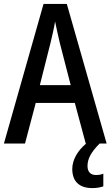

<svg xmlns="http://www.w3.org/2000/svg" viewBox="-20 -735 566 983"><path d="M419 0H421C379 35 350 82 350 130C350 192 384 228 453 228C477 228 495 224 509 219V154C501 158 489 161 471 161C444 161 428 145 428 115C428 78 446 44 490 0H526L322 -715H203L0 0H108L163 -208H363ZM286 -516 342 -299H184L239 -517C246 -547 257 -592 262 -625C268 -594 278 -551 286 -516Z"/></svg>

Font: Noto Sans Tamil Condensed Medium
Style: Regular
Weight: 500
Width: 3
Designer: Jelle Bosma - Monotype Design Team
Foundry: Monotype Imaging Inc.
Version: Version 2.004